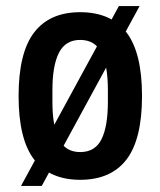

<svg xmlns="http://www.w3.org/2000/svg" viewBox="-20 -578 526 630"><path d="M243 12Q143 12 92 -54.5Q41 -121 41 -263Q41 -405 92 -471.5Q143 -538 243 -538Q344 -538 395 -471.5Q446 -405 446 -263Q446 -121 395 -54.5Q344 12 243 12ZM243 -79Q292 -79 313 -121Q334 -163 334 -244V-282Q334 -363 313 -405Q292 -447 243 -447Q195 -447 173.5 -405Q152 -363 152 -282V-244Q152 -163 173.5 -121Q195 -79 243 -79ZM49 32 370 -558H438L117 32Z"/></svg>

Font: Archivo Narrow SemiBold
Style: Regular
Weight: 600
Designer: Hector Gatti
Foundry: Omnibus-Type
Version: Version 3.002